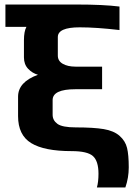

<svg xmlns="http://www.w3.org/2000/svg" viewBox="-20 -669 590 850"><path d="M4 -550H97C89.7 -536.7 86 -517 86 -491V-415C86 -394.3 92.2 -377.5 104.5 -364.5C116.8 -351.5 131.3 -342.7 148 -338C89.3 -316.7 60 -284.3 60 -241V-155C60 -99 79.3 -59.2 118 -35.5C156.7 -11.8 216.3 0 297 0C343.7 0 375.2 7.3 391.5 22C407.8 36.7 416 62.7 416 100C416 124 413.7 144.3 409 161H535C545 132.3 550 102.7 550 72C550 35.3 547.5 6.7 542.5 -14C537.5 -34.7 526.5 -52.5 509.5 -67.5C492.5 -82.5 469 -92.5 439 -97.5C409 -102.5 368 -105 316 -105C276 -105 248.8 -110.2 234.5 -120.5C220.2 -130.8 213 -144.3 213 -161V-226C213 -258 246.7 -274 314 -274H432V-374H314C291.3 -374 272.7 -378.2 258 -386.5C243.3 -394.8 236 -407 236 -423V-505C236 -533.7 268.3 -548 333 -548C381.7 -548 440.3 -544 509 -536V-640C461.7 -646 397.7 -649 317 -649H4Z"/></svg>

Font: Play
Style: Bold
Weight: 700
Designer: Jonas Hecksher
Foundry: Jonas Hecksher, Playtypeª, e-types AS
Version: Version 1.002